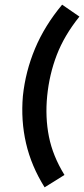

<svg xmlns="http://www.w3.org/2000/svg" viewBox="-20 -673 360 822"><path d="M320 -602Q255 -521 223 -437.5Q191 -354 182 -262Q173 -171 189.5 -88Q206 -5 256 76L171 129Q114 38 91.5 -59.5Q69 -157 78 -262Q89 -367 130 -465Q171 -563 246 -653Z"/></svg>

Font: Karla Tamil Inclined
Style: Bold
Weight: 700
Designer: Jonathan Pinhorn
Foundry: Jonathan Pinhorn
Version: Version 1.001